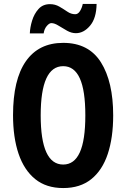

<svg xmlns="http://www.w3.org/2000/svg" viewBox="-20 -942 639 972"><path d="M553 -358Q553 -245 525.5 -162.5Q498 -80 442 -35Q386 10 300 10Q214 10 158 -35.5Q102 -81 74 -163.5Q46 -246 46 -359Q46 -539 111 -632Q176 -725 300 -725Q429 -725 491 -626.5Q553 -528 553 -358ZM186 -358Q186 -109 300 -109Q356 -109 384 -170.5Q412 -232 412 -358Q412 -484 384 -545.5Q356 -607 300 -607Q186 -607 186 -358ZM131 -773Q132 -803 142.5 -837.5Q153 -872 175 -896.5Q197 -921 233 -921Q259 -921 280.5 -908.5Q302 -896 321 -883Q340 -870 361 -870Q375 -870 385 -886Q395 -902 399 -922H469Q468 -850 436 -812Q404 -774 364 -774Q342 -774 319.5 -786.5Q297 -799 276.5 -812Q256 -825 240 -825Q229 -825 216.5 -810Q204 -795 201 -773Z"/></svg>

Font: Noto Sans Sinhala ExtraCondensed
Style: Bold
Weight: 700
Width: 2
Designer: Jelle Bosma - Monotype Design Team
Foundry: Monotype Imaging Inc.
Version: Version 2.006; ttfautohint (v1.8.4.7-5d5b)